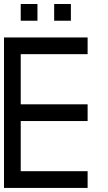

<svg xmlns="http://www.w3.org/2000/svg" viewBox="-20 -1020 540 957"><path d="M0 -83.3V-833.3H416.7V-750H83.3V-500H416.7V-416.7H83.3V-166.7H416.7V-83.3ZM83.3 -916.7V-1000H166.7V-916.7ZM250 -916.7V-1000H333.3V-916.7Z"/></svg>

Font: GalmuriMono11 Regular
Style: Regular
Weight: 400
Designer: Lee Minseo (quiple)
Version: Version 2.399;hotconv 1.1.1;makeotfexe 2.6.0 DEVELOPMENT